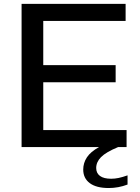

<svg xmlns="http://www.w3.org/2000/svg" viewBox="-20 -760 724 992"><path d="M639 146V193.5Q591.5 211.5 542 211.5Q477.5 211.5 443.8 186.2Q410 161 410 116Q410 82 429 53Q448 24 491.5 0H91.5V-740H629V-652H203.5V-423.5H577.5V-335H203.5V-88H634V0H590Q527.5 26 502.2 51.5Q477 77 477 108Q477 134.5 496.5 149Q516 163.5 554.5 163.5Q573 163.5 592.5 159.5Q612 155.5 639 146Z"/></svg>

Font: Encode Sans Expanded Medium
Style: Regular
Weight: 500
Width: 7
Designer: Multiple Designers
Foundry: Impallari Type
Version: Version 2.000